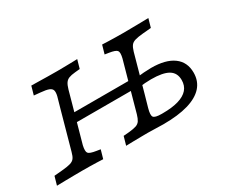

<svg xmlns="http://www.w3.org/2000/svg" viewBox="-97 -836 1294 1101"><g transform="rotate(-30 550.0 -285.5)"><path d="M619.4 -2.4Q597.6 -2.4 572.2 -2Q546.8 -1.6 521.4 -1.2Q496 -0.8 473.4 0L489.5 -56.5L529 -59.7Q558.9 -62.9 575.4 -68.5Q591.9 -74.2 600.8 -87.5Q609.7 -100.8 616.9 -125.8L637.9 -201.6H712.9L691.1 -125Q679 -82.3 688.3 -69.4Q697.6 -56.5 741.1 -56.5H747.6Q811.3 -56.5 853.2 -69Q895.2 -81.5 916.5 -106Q937.9 -130.6 937.9 -167.7Q937.9 -215.3 901.6 -237.1Q865.3 -258.9 787.1 -258.9Q768.5 -258.9 747.2 -257.3Q725.8 -255.6 713.7 -254L726.6 -308.9Q742.7 -311.3 771.8 -313.3Q800.8 -315.3 820.2 -315.3Q916.1 -315.3 967.3 -277.8Q1018.5 -240.3 1018.5 -170.2Q1018.5 -114.5 984.7 -76.6Q950.8 -38.7 884.7 -19.4Q818.5 0 720.2 0Q696 0 670.6 -1.2Q645.2 -2.4 617.7 -2.4ZM252.4 -369.4 273.4 -443.5Q279 -466.9 275.4 -480.2Q271.8 -493.5 254.8 -500.4Q237.9 -507.3 200.8 -510.5L158.9 -514.5L175 -571Q192.7 -571 221.8 -570.2Q250.8 -569.4 283.9 -569Q316.9 -568.5 345.2 -568.5H346Q366.9 -568.5 389.9 -569Q412.9 -569.4 435.5 -569.8Q458.1 -570.2 479 -571L462.9 -514.5L430.6 -511.3Q404 -508.9 388.7 -502.8Q373.4 -496.8 364.5 -483.5Q355.6 -470.2 348.4 -445.2L327.4 -369.4ZM187.1 -2.4Q162.1 -2.4 131.9 -2Q101.6 -1.6 71.4 -1.2Q41.1 -0.8 15.3 0L31.5 -56.5L85.5 -61.3Q121.8 -64.5 140.7 -70.2Q159.7 -75.8 169 -88.3Q178.2 -100.8 184.7 -125.8L252.4 -369.4H327.4L259.7 -126.6Q251.6 -90.3 260.1 -78.2Q268.5 -66.1 311.3 -59.7L337.1 -55.6L321 0.8Q305.6 0 281.9 -0.8Q258.1 -1.6 232.7 -2Q207.3 -2.4 184.7 -2.4H187.1ZM258.1 -258.9 275 -315.3H707.3L690.3 -258.9ZM637.9 -201.6 705.6 -444.4Q714.5 -480.6 705.6 -492.7Q696.8 -504.8 654 -511.3L628.2 -515.3L644.4 -571.8Q660.5 -571 683.9 -570.2Q707.3 -569.4 733.1 -569Q758.9 -568.5 780.6 -568.5H778.2Q804 -568.5 834.3 -569Q864.5 -569.4 894.8 -569.8Q925 -570.2 950 -571L933.9 -514.5L879.8 -509.7Q844.4 -506.5 825.4 -500.8Q806.5 -495.2 797.2 -482.7Q787.9 -470.2 780.6 -445.2L712.9 -201.6Z"/></g></svg>

Font: Playfair 5pt SemiExpanded Light
Style: Italic
Weight: 300
Width: 6
Italic angle: -15.6°
Designer: Claus Eggers Sørensen
Foundry: Claus Eggers Sørensen
Version: Version 2.203